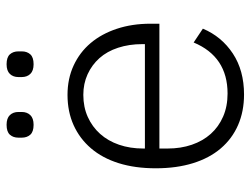

<svg xmlns="http://www.w3.org/2000/svg" viewBox="-109 -640 761 583"><g transform="rotate(-90 271.5 -348.5)"><path d="M276 12Q225 12 183.5 -6Q142 -24 112.5 -58.5Q83 -93 67.5 -143Q52 -193 52 -256Q52 -319 67.5 -368.5Q83 -418 112.5 -452.5Q142 -487 183 -505.5Q224 -524 275 -524Q324 -524 364 -505.5Q404 -487 432 -454Q460 -421 475.5 -374.5Q491 -328 491 -272V-245H112V-220Q112 -180 123.5 -146.5Q135 -113 156.5 -89Q178 -65 209 -51.5Q240 -38 279 -38Q391 -38 434 -141L476 -113Q452 -56 400.5 -22Q349 12 276 12ZM275 -476Q238 -476 208 -462.5Q178 -449 156.5 -425Q135 -401 123.5 -367.5Q112 -334 112 -294V-289H429V-297Q429 -337 418 -370.5Q407 -404 386.5 -427Q366 -450 337.5 -463Q309 -476 275 -476ZM184 -627Q163 -627 154 -637Q145 -647 145 -663V-673Q145 -689 154 -699Q163 -709 184 -709Q204 -709 213.5 -699Q223 -689 223 -673V-663Q223 -647 213.5 -637Q204 -627 184 -627ZM368 -627Q348 -627 338.5 -637Q329 -647 329 -663V-673Q329 -689 338.5 -699Q348 -709 368 -709Q389 -709 398 -699Q407 -689 407 -673V-663Q407 -647 398 -637Q389 -627 368 -627Z"/></g></svg>

Font: IBM Plex Thai Light
Style: Regular
Weight: 300
Designer: Mike Abbink, Paul van der Laan, Pieter van Rosmalen, Ben Mitchell, Mark Frömberg
Foundry: Bold Monday
Version: Version 1.0